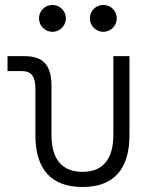

<svg xmlns="http://www.w3.org/2000/svg" viewBox="-20 -744 626 774"><path d="M312.5 9.8C438 9.8 502 -61 502 -200.2V-517.6H437V-200.2C437 -102.1 394.5 -51.3 312.5 -51.3C230 -51.3 187.5 -102.1 187.5 -200.2V-397C187.5 -481 154.8 -517.6 79.6 -517.6H10.3V-457.5H67.9C105.5 -457.5 122.6 -436.5 122.6 -389.2V-200.2C122.6 -61 187 9.8 312.5 9.8ZM191.4 -615.7C221.2 -615.7 245.6 -640.1 245.6 -669.9C245.6 -700.2 221.2 -724.1 191.4 -724.1C161.6 -724.1 137.2 -700.2 137.2 -669.9C137.2 -640.1 161.6 -615.7 191.4 -615.7ZM396.5 -615.7C426.3 -615.7 450.7 -640.1 450.7 -669.9C450.7 -700.2 426.3 -724.1 396.5 -724.1C366.7 -724.1 342.3 -700.2 342.3 -669.9C342.3 -640.1 366.7 -615.7 396.5 -615.7Z"/></svg>

Font: Cascadia Mono Light
Style: Regular
Weight: 300
Monospace: yes
Designer: Aaron Bell
Foundry: Saja Typeworks
Version: Version 2404.023